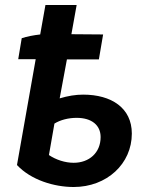

<svg xmlns="http://www.w3.org/2000/svg" viewBox="-20 -740 590 769"><path d="M67 -587 53 -503H123L48 -79C104 -19 197 9 275 9C408 9 508 -84 508 -205C508 -308 426 -361 313 -361C283 -361 252 -356 219 -346L248 -502H376L393 -602L266 -603L287 -720H162L141 -602C115 -599 88 -594 67 -587ZM176 -119 198 -245C222 -260 255 -268 287 -268C348 -268 383 -238 383 -191C383 -128 337 -88 275 -88C241 -88 204 -100 176 -119Z"/></svg>

Font: Fixel Display 20240404 SemiBold
Style: Italic
Weight: 600
Italic angle: -10°
Designer: AlfaBravo + MacPaw
Foundry: Kyrylo Tkachov, Marchela Mozhyna, Serhii Makarenko, Maria Weinstein, Zakhar Kryvoshyya
Version: Version 1.211;Glyphs 3.2 (3225)